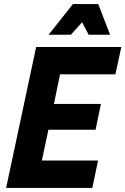

<svg xmlns="http://www.w3.org/2000/svg" viewBox="-20 -920 614 940"><path d="M10 0 157 -690H574L545 -556H274L244 -411H474L448 -285H217L185 -134H460L432 0ZM218 -750 337 -900H461L519 -750H414L382 -811L327 -750Z"/></svg>

Font: Radio Canada Condensed
Style: Bold Italic
Weight: 700
Width: 3
Italic angle: -12°
Designer: Charles Daoud, Etienne Aubert Bonn, Alexandre Saumier Demers, Jacques Le Bailly
Foundry: Radio-Canada
Version: Version 2.104; ttfautohint (v1.8.4.7-5d5b);gftools[0.9.28.de